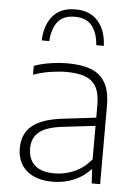

<svg xmlns="http://www.w3.org/2000/svg" viewBox="-56 -845 640 896"><g transform="rotate(5 264.0 -397.0)"><path d="M225 8Q146.5 8 102.5 -29.8Q58.5 -67.5 58.5 -135Q58.5 -202.5 103.8 -240.2Q149 -278 250 -289.5L401.5 -307.5V-367Q401.5 -423 383.2 -453.5Q365 -484 330.2 -496Q295.5 -508 245.5 -508Q212.5 -508 171.8 -502Q131 -496 90 -481.5V-523Q124 -535.5 166.2 -542Q208.5 -548.5 247.5 -548.5Q311 -548.5 355.5 -532Q400 -515.5 423.2 -475.8Q446.5 -436 446.5 -366.5V0H407L403.5 -64.5H399Q370 -31 323.8 -11.5Q277.5 8 225 8ZM106.5 -138.5Q106.5 -87.5 137 -59.5Q167.5 -31.5 230.5 -31.5Q277 -31.5 321.5 -50.8Q366 -70 401.5 -112V-269L250.5 -251.5Q173 -242.5 139.8 -215Q106.5 -187.5 106.5 -138.5ZM116.5 -644.5Q119.5 -717.5 155.8 -760Q192 -802.5 261 -802.5Q330 -802.5 367.2 -759.5Q404.5 -716.5 407.5 -644.5H372Q368 -702.5 341.5 -735.2Q315 -768 261 -768Q207 -768 181.2 -735.2Q155.5 -702.5 152 -644.5Z"/></g></svg>

Font: Encode Sans SemiExpanded SemiExpanded ExtraLight
Style: Regular
Weight: 200
Width: 6
Designer: Multiple Designers
Foundry: Impallari Type
Version: Version 3.000; ttfautohint (v1.8.3) -l 8 -r 50 -G 200 -x 14 